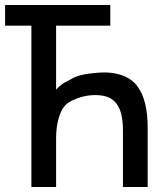

<svg xmlns="http://www.w3.org/2000/svg" viewBox="-38 -750 660 770"><path d="M87.9 0H187V-195.8C187 -250 199.2 -298.3 220.7 -324.2C229.5 -335 239.3 -341.3 253.9 -348.1C282.2 -361.3 312.5 -368.7 344.7 -368.7C421.9 -368.7 455.1 -326.2 455.1 -225.6V0H554.2V-238.3C554.2 -312.5 540.5 -367.7 512.7 -404.3C511.2 -406.7 506.3 -413.1 500.5 -418.5C472.7 -445.3 430.2 -459.5 379.4 -459.5C370.1 -459.5 364.3 -459 356 -458.5C307.1 -455.1 272 -447.3 252 -435.5C237.8 -426.8 238.3 -428.2 228.5 -422.9C211.4 -413.6 201.7 -406.7 187 -390.6V-647H404.3V-730H-17.6V-647H87.9Z"/></svg>

Font: Hack
Style: Regular
Weight: 400
Monospace: yes
Designer: Christopher Simpkins
Foundry: Christopher Simpkins
Version: Version 2.010